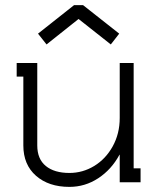

<svg xmlns="http://www.w3.org/2000/svg" viewBox="-20 -709 611 747"><path d="M285.2 -634.8 161.1 -536.1 127.9 -578.1 268.1 -689H303.2L443.8 -578.1L411.1 -536.1L286.1 -634.8ZM44.9 -463.9H125V-143.1Q125 -90.3 158.2 -63.2Q191.4 -36.1 250 -36.1Q301.8 -36.1 346.4 -63.2Q391.1 -90.3 418.5 -139.6Q445.8 -189 445.8 -250V-463.9H500V-54.2H526.9V0H445.8V-106.9H444.8Q413.6 -49.3 362.3 -15.6Q311 18.1 250 18.1Q169.4 18.1 120.1 -25.1Q70.8 -68.4 70.8 -143.1V-411.1H44.9Z"/></svg>

Font: Rawengulk
Style: Demibold
Weight: 600
Version: Version 0.92